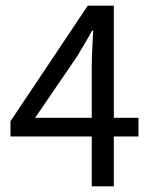

<svg xmlns="http://www.w3.org/2000/svg" viewBox="-20 -658 537 678"><path d="M304 0V-427Q304 -452 306 -488.5Q308 -525 309 -550H305Q293 -527 280 -505.5Q267 -484 253 -460L104 -242H469V-176H17V-230L290 -638H382V0Z"/></svg>

Font: Source Sans 3 ExtraLight
Style: Regular
Weight: 400
Version: Version 3.052;hotconv 1.1.0;makeotfexe 2.6.0